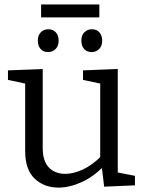

<svg xmlns="http://www.w3.org/2000/svg" viewBox="-20 -846 660 875"><path d="M247 9Q180.7 9 137.7 -32.2Q94.7 -73.3 94.7 -158.3V-477L104.7 -463L16.3 -482V-525.3L174.7 -531.3V-172.3Q174.7 -111.7 202.7 -82.7Q230.7 -53.7 277.7 -53.7Q314.7 -53.7 358 -73.7Q401.3 -93.7 443.3 -136.3L436.7 -118.3V-479L446.7 -463L358.3 -482V-525.3L516.7 -531.7V-48.7L504.7 -62.3L595 -44.7V-1.3L454.7 4.7L442.7 -94.3L454.3 -89.7Q404.7 -39.3 350.3 -15.2Q296 9 247 9ZM398 -608.7Q376 -608.7 363.5 -622.5Q351 -636.3 350.7 -660.3Q350.3 -684.7 364.3 -698.7Q378.3 -712.7 398 -712.7Q420 -712.7 432.8 -698.7Q445.7 -684.7 445.7 -660.3Q445.7 -636.3 431.7 -622.5Q417.7 -608.7 398 -608.7ZM199.3 -608.7Q177.7 -608.7 165.2 -622.5Q152.7 -636.3 152.3 -660.3Q152 -684.7 165.8 -698.7Q179.7 -712.7 199.3 -712.7Q221.3 -712.7 234.3 -698.7Q247.3 -684.7 247.3 -660.3Q247.3 -636.3 233.2 -622.5Q219 -608.7 199.3 -608.7ZM432.7 -825.7V-766.7H167.3V-825.7Z"/></svg>

Font: Bitter Thin
Style: Regular
Weight: 100
Designer: Sol Matas, and Bitter project Authors
Foundry: Sol Matas
Version: Version 2.002